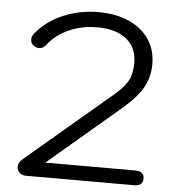

<svg xmlns="http://www.w3.org/2000/svg" viewBox="-51 -758 732 805"><g transform="rotate(5 314.5 -355.0)"><path d="M50 -34Q50 -53 67 -67L430 -375Q467 -406 483 -435.5Q499 -465 499 -512Q499 -575 455 -610.5Q411 -646 332 -646Q267 -646 213 -622Q159 -598 125 -554Q112 -538 95 -538Q84 -538 73 -546Q60 -555 60 -571Q60 -586 70 -597Q114 -651 183 -680.5Q252 -710 332 -710Q405 -710 460 -685.5Q515 -661 545 -616.5Q575 -572 575 -512Q575 -457 549.5 -412.5Q524 -368 465 -318L164 -62H543Q580 -62 580 -31Q580 0 543 0H89Q71 0 60.5 -10Q50 -20 50 -34Z"/></g></svg>

Font: Kodchasan
Style: Regular
Weight: 400
Version: Version 1.000; ttfautohint (v1.6)